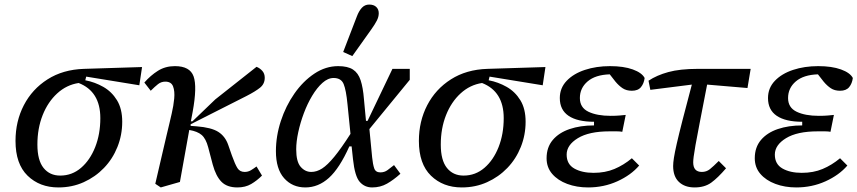

<svg xmlns="http://www.w3.org/2000/svg" viewBox="-20 -810 3760 842"><path d="M236 12Q154 12 101 -39.5Q48 -91 48 -192Q48 -278 84.5 -348.5Q121 -419 188.5 -462Q256 -505 348 -508L603 -516L591 -436L358 -474L354 -458Q396 -450 433 -429Q470 -408 493 -370.5Q516 -333 516 -276Q516 -218 495 -165.5Q474 -113 436 -73.5Q398 -34 347 -11Q296 12 236 12ZM144 -176Q144 -107 171 -73.5Q198 -40 244 -40Q296 -40 335.5 -74Q375 -108 397.5 -165Q420 -222 420 -292Q420 -409 325 -446Q272 -438 231 -400.5Q190 -363 167 -305Q144 -247 144 -176Z M661 -4Q679 -82 691 -133Q703 -184 710.5 -216.5Q718 -249 723.5 -271Q729 -293 733 -312Q741 -346 744 -378Q747 -410 739 -431Q731 -452 705 -452Q687 -452 673 -441Q659 -430 641 -412L613 -448Q640 -479 672.5 -499.5Q705 -520 747 -520Q813 -520 829 -475Q845 -430 825 -320L817 -278H824L924 -374L1105 -517Q1120 -511 1130.5 -499Q1141 -487 1141 -469Q1141 -442 1120.5 -425.5Q1100 -409 1061 -389L816 -265V-258L842 -256Q907 -251 937.5 -231.5Q968 -212 981 -174L997 -128Q1011 -89 1021.5 -72.5Q1032 -56 1053 -56Q1068 -56 1080.5 -63.5Q1093 -71 1105 -80L1129 -40Q1107 -18 1081.5 -3Q1056 12 1021 12Q976 12 951.5 -12.5Q927 -37 913 -88L893 -164Q883 -202 864.5 -218Q846 -234 810 -240L769 -12L685 12Z M1279 -155Q1279 -101 1298.5 -78.5Q1318 -56 1345 -56Q1369 -56 1392.5 -71Q1416 -86 1446 -122.5Q1476 -159 1517 -223L1504 -352Q1498 -415 1487 -441.5Q1476 -468 1443 -468Q1418 -468 1394 -446.5Q1370 -425 1349 -390Q1328 -355 1312.5 -313.5Q1297 -272 1288 -230.5Q1279 -189 1279 -155ZM1319 12Q1262 12 1226 -28.5Q1190 -69 1190 -147Q1190 -213 1211.5 -279Q1233 -345 1271 -399.5Q1309 -454 1358.5 -487Q1408 -520 1463 -520Q1505 -520 1528 -505Q1551 -490 1561.5 -458Q1572 -426 1576 -376L1585 -280H1592L1701 -508H1777V-460L1600 -244L1612 -120Q1615 -90 1621 -72Q1627 -54 1648 -54Q1666 -54 1679.5 -64Q1693 -74 1708 -86L1736 -48Q1706 -21 1677 -4.5Q1648 12 1612 12Q1579 12 1557.5 -12.5Q1536 -37 1528 -112L1522 -168H1512Q1469 -72 1422.5 -30Q1376 12 1319 12ZM1485 -582Q1500 -621 1515 -660Q1530 -699 1545 -738Q1554 -762 1567 -776Q1580 -790 1599 -790Q1619 -790 1630 -779.5Q1641 -769 1641 -752Q1641 -736 1632.5 -719.5Q1624 -703 1609 -682Q1588 -653 1567 -623Q1546 -593 1525 -564Z M2005 12Q1923 12 1870 -39.5Q1817 -91 1817 -192Q1817 -278 1853.5 -348.5Q1890 -419 1957.5 -462Q2025 -505 2117 -508L2372 -516L2360 -436L2127 -474L2123 -458Q2165 -450 2202 -429Q2239 -408 2262 -370.5Q2285 -333 2285 -276Q2285 -218 2264 -165.5Q2243 -113 2205 -73.5Q2167 -34 2116 -11Q2065 12 2005 12ZM1913 -176Q1913 -107 1940 -73.5Q1967 -40 2013 -40Q2065 -40 2104.5 -74Q2144 -108 2166.5 -165Q2189 -222 2189 -292Q2189 -409 2094 -446Q2041 -438 2000 -400.5Q1959 -363 1936 -305Q1913 -247 1913 -176Z M2559 12Q2509 12 2467.5 -3.5Q2426 -19 2401.5 -47.5Q2377 -76 2377 -116Q2377 -164 2404 -196Q2431 -228 2478 -244Q2525 -260 2585 -260V-276Q2512 -276 2473.5 -302Q2435 -328 2435 -380Q2435 -424 2465 -455.5Q2495 -487 2545 -503.5Q2595 -520 2655 -520Q2715 -520 2755 -505.5Q2795 -491 2807 -468Q2804 -444 2791 -428Q2778 -412 2751 -412Q2727 -412 2710.5 -423Q2694 -434 2679 -452L2654 -484Q2591 -482 2557 -453Q2523 -424 2523 -380Q2523 -338 2560.5 -320Q2598 -302 2658 -302Q2682 -302 2697.5 -303.5Q2713 -305 2724 -306L2709 -232Q2699 -234 2685 -234Q2671 -234 2653 -234Q2563 -234 2514 -204Q2465 -174 2465 -132Q2465 -90 2498.5 -71Q2532 -52 2583 -52Q2634 -52 2674.5 -69Q2715 -86 2751 -116L2783 -84Q2747 -42 2687.5 -15Q2628 12 2559 12Z M2832 -416 2824 -456Q2860 -480 2911 -494Q2962 -508 3040 -508H3272L3258 -424L3081 -439Q3061 -335 3048.5 -271.5Q3036 -208 3030 -173.5Q3024 -139 3022 -123Q3020 -107 3020 -98Q3020 -56 3058 -56Q3078 -56 3093 -68Q3108 -80 3132 -104L3164 -72Q3128 -30 3099 -9Q3070 12 3026 12Q2983 12 2957.5 -12Q2932 -36 2932 -82Q2932 -96 2935.5 -118.5Q2939 -141 2948 -180.5Q2957 -220 2973 -282.5Q2989 -345 3014 -439Z M3472 12Q3422 12 3380.5 -3.5Q3339 -19 3314.5 -47.5Q3290 -76 3290 -116Q3290 -164 3317 -196Q3344 -228 3391 -244Q3438 -260 3498 -260V-276Q3425 -276 3386.5 -302Q3348 -328 3348 -380Q3348 -424 3378 -455.5Q3408 -487 3458 -503.5Q3508 -520 3568 -520Q3628 -520 3668 -505.5Q3708 -491 3720 -468Q3717 -444 3704 -428Q3691 -412 3664 -412Q3640 -412 3623.5 -423Q3607 -434 3592 -452L3567 -484Q3504 -482 3470 -453Q3436 -424 3436 -380Q3436 -338 3473.5 -320Q3511 -302 3571 -302Q3595 -302 3610.5 -303.5Q3626 -305 3637 -306L3622 -232Q3612 -234 3598 -234Q3584 -234 3566 -234Q3476 -234 3427 -204Q3378 -174 3378 -132Q3378 -90 3411.5 -71Q3445 -52 3496 -52Q3547 -52 3587.5 -69Q3628 -86 3664 -116L3696 -84Q3660 -42 3600.5 -15Q3541 12 3472 12Z"/></svg>

Font: Source Serif 4 Caption
Style: Italic
Weight: 400
Italic angle: -12°
Designer: Frank Grießhammer
Foundry: Adobe Systems Incorporated
Version: Version 4.004;hotconv 1.0.117;makeotfexe 2.5.65602